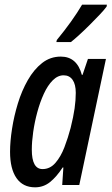

<svg xmlns="http://www.w3.org/2000/svg" viewBox="-20 -791 477 821"><path d="M130 10Q78 10 50.5 -29.5Q23 -69 23 -142Q23 -186 31.5 -240.5Q40 -295 56.5 -349Q73 -403 99 -448.5Q125 -494 160 -521.5Q195 -549 240 -549Q309 -549 330 -471H333L356 -539H433L319 0H246L251 -75H248Q222 -35 194 -12.5Q166 10 130 10ZM162 -68Q194 -68 217 -94.5Q240 -121 255.5 -161.5Q271 -202 282 -244Q294 -292 299 -327.5Q304 -363 304 -394Q304 -430 290.5 -449.5Q277 -469 252 -469Q227 -469 205.5 -447.5Q184 -426 167.5 -390Q151 -354 139.5 -311.5Q128 -269 122 -227Q116 -185 116 -151Q116 -68 162 -68ZM223 -620Q256 -660 283.5 -698.5Q311 -737 331 -771H437L436 -763Q426 -749 406 -728Q386 -707 363 -684Q340 -661 318.5 -641.5Q297 -622 283 -611H221Z"/></svg>

Font: Noto Sans ExtraCondensed Medium
Style: Italic
Weight: 500
Width: 2
Italic angle: -12°
Designer: Monotype Design Team
Foundry: Monotype Imaging Inc.
Version: Version 2.013; ttfautohint (v1.8.4.7-5d5b)